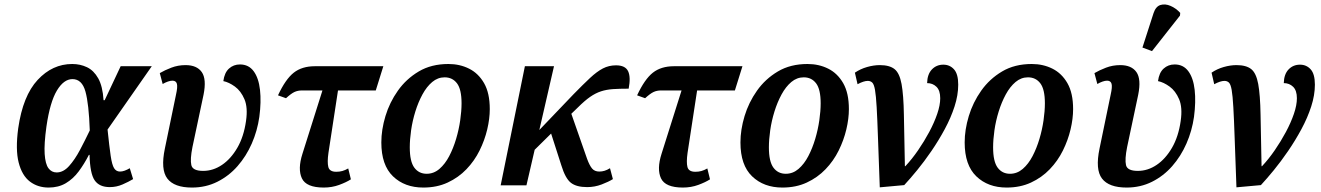

<svg xmlns="http://www.w3.org/2000/svg" viewBox="-20 -834 5945 864"><path d="M199 10Q150 10 114.5 -17Q79 -44 64 -102.5Q49 -161 62 -257Q83 -403 149.5 -474.5Q216 -546 305 -546Q341 -546 371.5 -531.5Q402 -517 422 -481.5Q442 -446 446 -383H451L523 -536H663L464 -251Q472 -174 478 -133Q484 -92 493.5 -77Q503 -62 520 -62Q530 -62 541 -66Q552 -70 564 -77L579 -28Q559 -16 531.5 -4Q504 8 474 8Q427 8 406 -22.5Q385 -53 383 -137H380Q359 -96 334 -62.5Q309 -29 276 -9.5Q243 10 199 10ZM235 -58Q265 -58 291 -87Q317 -116 340 -159.5Q363 -203 384 -247Q380 -366 364.5 -422Q349 -478 306 -478Q267 -478 236 -426.5Q205 -375 189 -265Q178 -186 181 -141Q184 -96 198 -77Q212 -58 235 -58Z M844 10Q764 10 733 -30.5Q702 -71 722 -166L772 -408Q780 -443 776 -457Q772 -471 756 -471Q747 -471 735.5 -467Q724 -463 712 -456L699 -505Q721 -518 751 -529.5Q781 -541 815 -541Q866 -541 888 -509.5Q910 -478 896 -408L846 -172Q835 -117 841 -91Q847 -65 894 -65Q939 -65 979 -92Q1019 -119 1048 -169Q1077 -219 1087 -289Q1096 -350 1080 -387.5Q1064 -425 1037 -444.5Q1010 -464 985 -469Q990 -507 1010.5 -525.5Q1031 -544 1060 -544Q1099 -544 1121.5 -513.5Q1144 -483 1150 -429.5Q1156 -376 1147 -308Q1138 -245 1113 -188Q1088 -131 1049 -86.5Q1010 -42 958 -16Q906 10 844 10Z M1437 10Q1358 10 1338.5 -31.5Q1319 -73 1341 -142L1431 -427H1339Q1320 -427 1305 -420Q1290 -413 1267 -392L1231 -405Q1265 -478 1302 -507Q1339 -536 1397 -536H1705L1671 -427H1501L1458 -146Q1452 -104 1457.5 -82.5Q1463 -61 1493 -61Q1508 -61 1520.5 -64.5Q1533 -68 1547 -76L1559 -27Q1539 -14 1506.5 -2Q1474 10 1437 10Z M1885 10Q1801 10 1748.5 -40.5Q1696 -91 1696 -193Q1696 -250 1714.5 -311.5Q1733 -373 1770.5 -426Q1808 -479 1864.5 -512.5Q1921 -546 1998 -546Q2049 -546 2091 -525Q2133 -504 2158.5 -459.5Q2184 -415 2184 -343Q2184 -300 2172.5 -251.5Q2161 -203 2138 -156.5Q2115 -110 2079 -72.5Q2043 -35 1994.5 -12.5Q1946 10 1885 10ZM1900 -52Q1932 -52 1957.5 -74Q1983 -96 2001.5 -131.5Q2020 -167 2032.5 -209Q2045 -251 2051 -293Q2057 -335 2057 -369Q2057 -432 2036.5 -459Q2016 -486 1981 -486Q1950 -486 1925 -465Q1900 -444 1881 -409Q1862 -374 1849 -332Q1836 -290 1830 -248Q1824 -206 1824 -171Q1824 -107 1844.5 -79.5Q1865 -52 1900 -52Z M2233 0 2342 -536H2473L2407 -249L2561 -410Q2604 -454 2635 -483Q2666 -512 2693 -526Q2720 -540 2752 -540Q2794 -540 2806.5 -513.5Q2819 -487 2809 -435Q2768 -435 2738.5 -433Q2709 -431 2684.5 -423Q2660 -415 2635.5 -398Q2611 -381 2580 -350L2551 -322L2622 -119Q2633 -89 2644.5 -75.5Q2656 -62 2677 -62Q2689 -62 2700.5 -65.5Q2712 -69 2725 -77L2738 -28Q2719 -16 2687.5 -4Q2656 8 2622 8Q2574 8 2549 -11.5Q2524 -31 2506 -90L2460 -233L2386 -160L2349 0Z M3053 10Q2974 10 2954.5 -31.5Q2935 -73 2957 -142L3047 -427H2955Q2936 -427 2921 -420Q2906 -413 2883 -392L2847 -405Q2881 -478 2918 -507Q2955 -536 3013 -536H3321L3287 -427H3117L3074 -146Q3068 -104 3073.5 -82.5Q3079 -61 3109 -61Q3124 -61 3136.5 -64.5Q3149 -68 3163 -76L3175 -27Q3155 -14 3122.5 -2Q3090 10 3053 10Z M3501 10Q3417 10 3364.5 -40.5Q3312 -91 3312 -193Q3312 -250 3330.5 -311.5Q3349 -373 3386.5 -426Q3424 -479 3480.5 -512.5Q3537 -546 3614 -546Q3665 -546 3707 -525Q3749 -504 3774.5 -459.5Q3800 -415 3800 -343Q3800 -300 3788.5 -251.5Q3777 -203 3754 -156.5Q3731 -110 3695 -72.5Q3659 -35 3610.5 -12.5Q3562 10 3501 10ZM3516 -52Q3548 -52 3573.5 -74Q3599 -96 3617.5 -131.5Q3636 -167 3648.5 -209Q3661 -251 3667 -293Q3673 -335 3673 -369Q3673 -432 3652.5 -459Q3632 -486 3597 -486Q3566 -486 3541 -465Q3516 -444 3497 -409Q3478 -374 3465 -332Q3452 -290 3446 -248Q3440 -206 3440 -171Q3440 -107 3460.5 -79.5Q3481 -52 3516 -52Z M3827 -507Q3852 -524 3882 -532.5Q3912 -541 3939 -541Q3983 -541 4005.5 -523Q4028 -505 4037 -456Q4046 -407 4047.5 -317.5Q4049 -228 4052 -86H4054Q4084 -118 4111.5 -158Q4139 -198 4161.5 -240Q4184 -282 4197.5 -321.5Q4211 -361 4211 -392Q4211 -427 4194 -443.5Q4177 -460 4152 -460Q4153 -500 4173.5 -521.5Q4194 -543 4225 -543Q4254 -543 4273 -522Q4292 -501 4292 -453Q4292 -406 4275.5 -355Q4259 -304 4231.5 -253Q4204 -202 4171.5 -154.5Q4139 -107 4107 -68Q4075 -29 4049 -1L3939 9Q3934 -124 3931 -211.5Q3928 -299 3925 -351.5Q3922 -404 3917.5 -429.5Q3913 -455 3905 -462.5Q3897 -470 3885 -470Q3867 -470 3839 -455Z M4510 10Q4426 10 4373.5 -40.5Q4321 -91 4321 -193Q4321 -250 4339.5 -311.5Q4358 -373 4395.5 -426Q4433 -479 4489.5 -512.5Q4546 -546 4623 -546Q4674 -546 4716 -525Q4758 -504 4783.5 -459.5Q4809 -415 4809 -343Q4809 -300 4797.5 -251.5Q4786 -203 4763 -156.5Q4740 -110 4704 -72.5Q4668 -35 4619.5 -12.5Q4571 10 4510 10ZM4525 -52Q4557 -52 4582.5 -74Q4608 -96 4626.5 -131.5Q4645 -167 4657.5 -209Q4670 -251 4676 -293Q4682 -335 4682 -369Q4682 -432 4661.5 -459Q4641 -486 4606 -486Q4575 -486 4550 -465Q4525 -444 4506 -409Q4487 -374 4474 -332Q4461 -290 4455 -248Q4449 -206 4449 -171Q4449 -107 4469.5 -79.5Q4490 -52 4525 -52Z M5050 10Q4970 10 4939 -30.5Q4908 -71 4928 -166L4978 -408Q4986 -443 4982 -457Q4978 -471 4962 -471Q4953 -471 4941.5 -467Q4930 -463 4918 -456L4905 -505Q4927 -518 4957 -529.5Q4987 -541 5021 -541Q5072 -541 5094 -509.5Q5116 -478 5102 -408L5052 -172Q5041 -117 5047 -91Q5053 -65 5100 -65Q5145 -65 5185 -92Q5225 -119 5254 -169Q5283 -219 5293 -289Q5302 -350 5286 -387.5Q5270 -425 5243 -444.5Q5216 -464 5191 -469Q5196 -507 5216.5 -525.5Q5237 -544 5266 -544Q5305 -544 5327.5 -513.5Q5350 -483 5356 -429.5Q5362 -376 5353 -308Q5344 -245 5319 -188Q5294 -131 5255 -86.5Q5216 -42 5164 -16Q5112 10 5050 10ZM5164 -604 5121 -620 5171 -775Q5181 -805 5202 -811.5Q5223 -818 5247.5 -807.5Q5272 -797 5291 -776L5290 -764Z M5432 -507Q5457 -524 5487 -532.5Q5517 -541 5544 -541Q5588 -541 5610.5 -523Q5633 -505 5642 -456Q5651 -407 5652.5 -317.5Q5654 -228 5657 -86H5659Q5689 -118 5716.5 -158Q5744 -198 5766.5 -240Q5789 -282 5802.5 -321.5Q5816 -361 5816 -392Q5816 -427 5799 -443.5Q5782 -460 5757 -460Q5758 -500 5778.5 -521.5Q5799 -543 5830 -543Q5859 -543 5878 -522Q5897 -501 5897 -453Q5897 -406 5880.5 -355Q5864 -304 5836.5 -253Q5809 -202 5776.5 -154.5Q5744 -107 5712 -68Q5680 -29 5654 -1L5544 9Q5539 -124 5536 -211.5Q5533 -299 5530 -351.5Q5527 -404 5522.5 -429.5Q5518 -455 5510 -462.5Q5502 -470 5490 -470Q5472 -470 5444 -455Z"/></svg>

Font: Noto Serif SemiCondensed SemiBold
Style: Italic
Weight: 600
Width: 4
Italic angle: -12°
Designer: Monotype Design Team
Foundry: Monotype Imaging Inc.
Version: Version 2.014; ttfautohint (v1.8.4.7-5d5b)